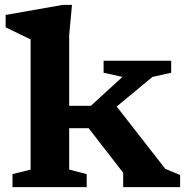

<svg xmlns="http://www.w3.org/2000/svg" viewBox="-20 -764 763 784"><path d="M262.5 -71.5 334 -53V0H31V-53L105 -71.5V-603Q95 -608 63.5 -623Q32 -638 3 -652.5V-703L236 -744H274L262.5 -621V-332H351L480 -450L403 -467V-516H679V-467L602.5 -450L456.5 -329L655 -74.5L715.5 -49.5V0H483V-49.5V-58.5L342 -240.5H262.5Z"/></svg>

Font: Newsreader 6pt SemiBold
Style: Regular
Weight: 600
Designer: Hugues Gentile
Foundry: Production Type
Version: Version 1.003; ttfautohint (v1.8.3)